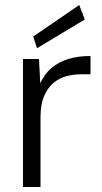

<svg xmlns="http://www.w3.org/2000/svg" viewBox="-20 -748 410 768"><path d="M72 0V-512H136L141 -415Q158 -452 186 -476Q214 -500 253 -512Q292 -524 342 -524V-451H306Q276 -451 246.5 -443.5Q217 -436 193.5 -416Q170 -396 156 -362.5Q142 -329 142 -278V0ZM128 -555 113 -602 297 -728 319 -670Z"/></svg>

Font: DM Sans 12pt Light
Style: Regular
Weight: 300
Version: Version 4.004;gftools[0.9.30]